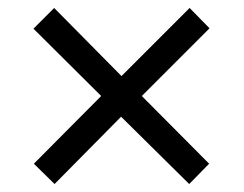

<svg xmlns="http://www.w3.org/2000/svg" viewBox="-20 -594 612 482"><path d="M456 -574 506 -523 336 -353 505 -183 455 -132 284 -301 117 -132 65 -183 234 -353 64 -522 116 -574 285 -403Z"/></svg>

Font: Noto Sans Multani
Style: Regular
Weight: 400
Designer: Monotype Design Team
Foundry: Monotype Imaging Inc.
Version: Version 2.002; ttfautohint (v1.8.4.7-5d5b)